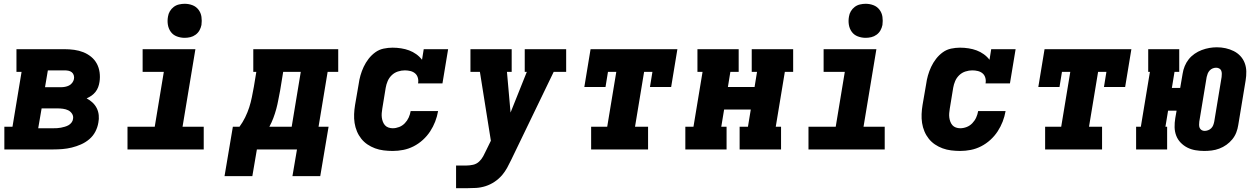

<svg xmlns="http://www.w3.org/2000/svg" viewBox="-20 -790 6640 1015"><path d="M3 0V-120H46L94 -410H67V-530H321Q347 -530 372.5 -526.5Q398 -523 420.5 -514Q443 -505 461.5 -490Q480 -475 491.5 -454Q503 -433 506.5 -407.5Q510 -382 506 -357Q504 -343 499 -329.5Q494 -316 485 -304.5Q476 -293 464 -284.5Q452 -276 438 -270Q455 -261 469 -248Q483 -235 491.5 -218Q500 -201 502 -181Q504 -161 500 -142Q496 -117 484 -94Q472 -71 452 -54Q432 -37 408 -26.5Q384 -16 359.5 -10Q335 -4 310.5 -2Q286 0 262 0ZM218 -329H303Q313 -329 324 -331Q335 -333 345 -338Q355 -343 362 -352.5Q369 -362 371 -372Q373 -382 370 -392Q367 -402 359.5 -408Q352 -414 342 -416Q332 -418 321 -418H233ZM182 -112H262Q272 -112 282 -112.5Q292 -113 302 -115Q312 -117 322.5 -120Q333 -123 342 -128Q351 -133 358 -142Q365 -151 366 -161Q369 -176 361 -188.5Q353 -201 340.5 -207Q328 -213 313 -215Q298 -217 284 -217H200Z M654 0V-120H798L846 -410H734V-530H1013L945 -120H1057V0ZM956 -590Q935 -590 915 -597.5Q895 -605 883 -621.5Q871 -638 867.5 -659Q864 -680 868 -702Q870 -717 878 -730.5Q886 -744 898.5 -753.5Q911 -763 926.5 -766.5Q942 -770 956 -770Q978 -770 997.5 -762.5Q1017 -755 1029.5 -738.5Q1042 -722 1045 -701Q1048 -680 1045 -658Q1042 -643 1034.5 -629.5Q1027 -616 1014 -606.5Q1001 -597 986 -593.5Q971 -590 956 -590Z M1167 141 1211 -120H1246Q1263 -143 1276 -169.5Q1289 -196 1297.5 -222.5Q1306 -249 1311.5 -276.5Q1317 -304 1322 -331L1335 -410H1319V-530H1768V-410H1712L1664 -120H1717L1673 141H1526L1550 0H1338L1314 141ZM1522 -120 1570 -410H1477L1461 -312Q1456 -288 1451.5 -263Q1447 -238 1440.5 -214Q1434 -190 1425 -166Q1416 -142 1404 -120Z M2056 8Q2032 8 2008 5Q1984 2 1962.5 -6Q1941 -14 1922.5 -26.5Q1904 -39 1890 -56.5Q1876 -74 1867 -95.5Q1858 -117 1854.5 -140Q1851 -163 1852 -187Q1853 -211 1857 -235L1876 -345Q1879 -368 1885.5 -391Q1892 -414 1902.5 -436.5Q1913 -459 1928.5 -479Q1944 -499 1964 -513.5Q1984 -528 2008 -533Q2032 -538 2055 -538Q2078 -538 2100.5 -534.5Q2123 -531 2143 -523.5Q2163 -516 2180.5 -503.5Q2198 -491 2211 -474L2220 -530H2349L2319 -349H2190Q2193 -364 2189 -378.5Q2185 -393 2174.5 -402Q2164 -411 2149.5 -414.5Q2135 -418 2120 -418Q2102 -418 2083.5 -412Q2065 -406 2051 -392.5Q2037 -379 2029.5 -361.5Q2022 -344 2019 -326L2001 -216Q1999 -204 1998 -192Q1997 -180 1998.5 -168.5Q2000 -157 2004 -146.5Q2008 -136 2015 -128Q2022 -120 2033 -116Q2044 -112 2056 -112Q2073 -112 2090 -118.5Q2107 -125 2120 -138.5Q2133 -152 2140.5 -168.5Q2148 -185 2151 -203H2296Q2291 -174 2280.5 -147Q2270 -120 2254 -95.5Q2238 -71 2215.5 -50.5Q2193 -30 2166.5 -16.5Q2140 -3 2112 2.5Q2084 8 2056 8Z M2391 205V85H2446Q2463 85 2481 81Q2499 77 2512.5 64.5Q2526 52 2534.5 36Q2543 20 2551 3L2575 -46L2517 -410H2467V-530H2685V-410H2660L2679 -195L2765 -410H2754V-530H2973V-410H2907L2682 56Q2672 77 2661 97Q2650 117 2635 135Q2617 156 2594.5 171Q2572 186 2547 194Q2522 202 2496.5 203.5Q2471 205 2446 205Z M3105 0V-120H3190L3238 -410H3194L3181 -330H3069L3102 -530H3561L3528 -330H3416L3429 -410H3385L3337 -120H3406V0Z M3603 0V-120H3646L3694 -410H3667V-530H3885V-410H3841L3828 -330H3969L3982 -410H3954V-530H4173V-410H4129L4081 -120H4109V0H3890V-120H3934L3949 -211H3808L3793 -120H3821V0Z M4254 0V-120H4398L4446 -410H4334V-530H4613L4545 -120H4657V0ZM4556 -590Q4535 -590 4515 -597.5Q4495 -605 4483 -621.5Q4471 -638 4467.5 -659Q4464 -680 4468 -702Q4470 -717 4478 -730.5Q4486 -744 4498.5 -753.5Q4511 -763 4526.5 -766.5Q4542 -770 4556 -770Q4578 -770 4597.5 -762.5Q4617 -755 4629.5 -738.5Q4642 -722 4645 -701Q4648 -680 4645 -658Q4642 -643 4634.5 -629.5Q4627 -616 4614 -606.5Q4601 -597 4586 -593.5Q4571 -590 4556 -590Z M5056 8Q5032 8 5008 5Q4984 2 4962.5 -6Q4941 -14 4922.5 -26.5Q4904 -39 4890 -56.5Q4876 -74 4867 -95.5Q4858 -117 4854.5 -140Q4851 -163 4852 -187Q4853 -211 4857 -235L4876 -345Q4879 -368 4885.5 -391Q4892 -414 4902.5 -436.5Q4913 -459 4928.5 -479Q4944 -499 4964 -513.5Q4984 -528 5008 -533Q5032 -538 5055 -538Q5078 -538 5100.5 -534.5Q5123 -531 5143 -523.5Q5163 -516 5180.5 -503.5Q5198 -491 5211 -474L5220 -530H5349L5319 -349H5190Q5193 -364 5189 -378.5Q5185 -393 5174.5 -402Q5164 -411 5149.5 -414.5Q5135 -418 5120 -418Q5102 -418 5083.5 -412Q5065 -406 5051 -392.5Q5037 -379 5029.5 -361.5Q5022 -344 5019 -326L5001 -216Q4999 -204 4998 -192Q4997 -180 4998.5 -168.5Q5000 -157 5004 -146.5Q5008 -136 5015 -128Q5022 -120 5033 -116Q5044 -112 5056 -112Q5073 -112 5090 -118.5Q5107 -125 5120 -138.5Q5133 -152 5140.5 -168.5Q5148 -185 5151 -203H5296Q5291 -174 5280.5 -147Q5270 -120 5254 -95.5Q5238 -71 5215.5 -50.5Q5193 -30 5166.5 -16.5Q5140 -3 5112 2.5Q5084 8 5056 8Z M5505 0V-120H5590L5638 -410H5594L5581 -330H5469L5502 -530H5961L5928 -330H5816L5829 -410H5785L5737 -120H5806V0Z M6346 8Q6322 8 6299 4Q6276 0 6256.5 -10Q6237 -20 6221.5 -36Q6206 -52 6198 -73Q6190 -94 6189.5 -117.5Q6189 -141 6193 -165L6200 -205H6155L6141 -120H6150V0H5986V-120H6011L6059 -410H6050V-530H6214V-410H6189L6175 -325H6219L6232 -401Q6235 -421 6243 -440.5Q6251 -460 6264 -476.5Q6277 -493 6295 -505.5Q6313 -518 6333 -525.5Q6353 -533 6373 -536.5Q6393 -540 6413 -540Q6437 -540 6459.5 -535Q6482 -530 6502 -520Q6522 -510 6537 -494Q6552 -478 6560 -457Q6568 -436 6568.5 -412.5Q6569 -389 6565 -365L6526 -129Q6523 -109 6515.5 -89.5Q6508 -70 6494.5 -53.5Q6481 -37 6463.5 -24.5Q6446 -12 6426 -4.5Q6406 3 6386 5.5Q6366 8 6346 8ZM6348 -98Q6357 -98 6366.5 -101.5Q6376 -105 6383 -112Q6390 -119 6393.5 -128Q6397 -137 6399 -147L6438 -383Q6439 -391 6439 -400Q6439 -409 6436 -416.5Q6433 -424 6425.5 -428Q6418 -432 6409 -432Q6400 -432 6391 -428.5Q6382 -425 6375 -417.5Q6368 -410 6364.5 -401Q6361 -392 6359 -383L6320 -147Q6319 -139 6319 -130Q6319 -121 6322 -114Q6325 -107 6332 -102.5Q6339 -98 6348 -98Z"/></svg>

Font: Iosevka Slab HvExObl
Style: Regular
Weight: 900
Width: 7
Italic angle: -9°
Monospace: yes
Designer: Belleve Invis
Foundry: Belleve Invis
Version: Version 11.1.1; ttfautohint (v1.8.3)